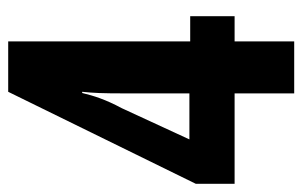

<svg xmlns="http://www.w3.org/2000/svg" viewBox="-158 -598 755 480"><g transform="rotate(-90 220.0 -357.5)"><path d="M227 -149V0H357V-149H420V-260H357V-715H231L1 -246V-149ZM227 -262H112L190 -431C212 -472 221 -501 228 -530H231C228 -501 227 -481 227 -421Z"/></g></svg>

Font: Noto Sans Gurmukhi ExtraCondensed
Style: Bold
Weight: 700
Width: 2
Designer: Jelle Bosma - Monotype Design Team
Foundry: Monotype Imaging Inc.
Version: Version 2.004